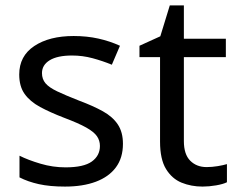

<svg xmlns="http://www.w3.org/2000/svg" viewBox="-20 -679 880 709"><path d="M434 -148Q434 -96 408 -61Q382 -26 334 -8Q286 10 220 10Q164 10 123.5 1Q83 -8 52 -24V-104Q84 -88 129.5 -74.5Q175 -61 222 -61Q289 -61 319 -82.5Q349 -104 349 -140Q349 -160 338 -176Q327 -192 298.5 -208Q270 -224 217 -244Q165 -264 128 -284Q91 -304 71 -332Q51 -360 51 -404Q51 -472 106.5 -509Q162 -546 252 -546Q301 -546 343.5 -536.5Q386 -527 423 -510L393 -440Q359 -454 322 -464Q285 -474 246 -474Q192 -474 163.5 -456.5Q135 -439 135 -409Q135 -387 148 -371.5Q161 -356 191.5 -341.5Q222 -327 273 -307Q324 -288 360 -268Q396 -248 415 -219.5Q434 -191 434 -148Z M743 -62Q763 -62 784 -65.5Q805 -69 818 -73V-6Q804 1 778 5.5Q752 10 728 10Q686 10 650.5 -4.5Q615 -19 593 -55Q571 -91 571 -156V-468H495V-510L572 -545L607 -659H659V-536H814V-468H659V-158Q659 -109 682.5 -85.5Q706 -62 743 -62Z"/></svg>

Font: uguzrati25
Style: Book
Weight: 400
Designer: Jelle Bosma - Monotype Design Team, Universal Thirst
Foundry: Monotype Imaging Inc.
Version: Version 2.106